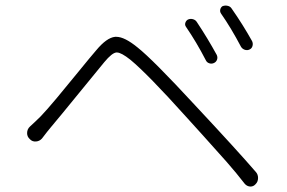

<svg xmlns="http://www.w3.org/2000/svg" viewBox="-20 -731 1040 695"><path d="M653.3 -633.8Q648.4 -640.6 650.9 -648.4Q653.3 -656.2 660.2 -660.2Q668.9 -664.1 678.2 -661.6Q687.5 -659.2 692.4 -651.4Q731.4 -592.8 764.6 -532.2Q768.6 -523.4 765.6 -515.1Q762.7 -506.8 754.4 -502.9Q746.1 -499 737.3 -502Q728.5 -504.9 724.6 -513.7Q691.4 -578.1 653.3 -633.8ZM780.3 -681.6Q775.4 -688.5 777.3 -696.8Q779.3 -705.1 786.1 -709Q792 -710.9 797.9 -710.9Q800.8 -710.9 803.7 -710Q813.5 -708 818.4 -700.2Q859.4 -641.6 892.6 -582Q896.5 -573.2 894 -564.5Q891.6 -555.7 883.3 -551.8Q875 -547.9 866.2 -550.8Q857.4 -553.7 852.5 -561.5Q816.4 -629.9 780.3 -681.6ZM131.8 -229.5Q123 -219.7 109.9 -218.8Q96.7 -217.8 87.9 -227.5Q78.1 -236.3 78.1 -249Q78.1 -263.7 88.9 -273.4Q106.4 -289.1 127.9 -310.5Q149.4 -333 184.6 -375Q219.7 -417 264.2 -471.7Q308.6 -526.4 328.1 -548.8Q366.2 -594.7 396.5 -597.7Q398.4 -597.7 401.4 -597.7Q430.7 -597.7 477.5 -559.6Q533.2 -515.6 685.5 -350.6Q838.9 -186.5 906.2 -108.4Q914.1 -99.6 914.1 -86.9Q914.1 -73.2 905.3 -64.5Q897.5 -55.7 886.7 -55.7Q886.7 -55.7 885.7 -55.7Q874 -56.6 866.2 -65.4Q835.9 -104.5 801.3 -144Q766.6 -183.6 713.9 -241.7Q661.1 -299.8 653.3 -308.6Q514.6 -462.9 452.1 -514.6Q418.9 -541 403.3 -541Q402.3 -541 401.4 -541Q385.7 -540 357.4 -505.9Q341.8 -487.3 267.1 -395.5Q192.4 -303.7 165 -271.5Q153.3 -257.8 131.8 -229.5Z"/></svg>

Font: Gen Jyuu Gothic Light
Style: Regular
Weight: 200
Designer: [Source Han Sans]
Ryoko NISHIZUKA  (kana & ideographs); Paul D. Hunt (Latin, Greek & Cyrillic); Wenlong ZHANG  (bopomofo
Version: Version 1.002.20150607